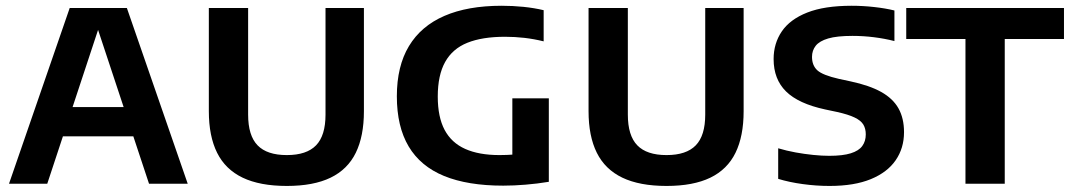

<svg xmlns="http://www.w3.org/2000/svg" viewBox="-20 -622 3629 650"><path d="M10.5 0 216 -595H409.5L615.5 0H484.5L305 -542H319L140 0ZM150 -160.5 178.5 -259.5H446.5L475 -160.5Z M951 7.5Q860 7.5 801.5 -20.5Q743 -48.5 715 -104.8Q687 -161 687 -245.5V-595H820V-234Q820 -163 852 -130Q884 -97 951 -97Q1018 -97 1050 -130Q1082 -163 1082 -234V-595H1212V-245.5Q1212 -161 1184.5 -104.8Q1157 -48.5 1099.2 -20.5Q1041.5 7.5 951 7.5Z M1683.5 6.5Q1563.5 6.5 1483.5 -26.2Q1403.5 -59 1363.5 -126.2Q1323.5 -193.5 1323.5 -296Q1323.5 -398 1364.5 -466Q1405.5 -534 1484.5 -568.2Q1563.5 -602.5 1678 -602.5Q1716 -602.5 1752.5 -598.8Q1789 -595 1820.5 -587.5V-482Q1788 -490 1755.5 -493.8Q1723 -497.5 1689.5 -497.5Q1612.5 -497.5 1562.2 -477.2Q1512 -457 1487 -412.2Q1462 -367.5 1462 -295Q1462 -226 1485.2 -182.2Q1508.5 -138.5 1555 -117.8Q1601.5 -97 1671 -97Q1696 -97 1722.5 -99Q1749 -101 1770.5 -104.5L1714.5 -57.5V-289H1838V-6.5Q1798.5 0 1759.2 3.2Q1720 6.5 1683.5 6.5Z M2236.5 7.5Q2145.5 7.5 2087 -20.5Q2028.5 -48.5 2000.5 -104.8Q1972.5 -161 1972.5 -245.5V-595H2105.5V-234Q2105.5 -163 2137.5 -130Q2169.5 -97 2236.5 -97Q2303.5 -97 2335.5 -130Q2367.5 -163 2367.5 -234V-595H2497.5V-245.5Q2497.5 -161 2470 -104.8Q2442.5 -48.5 2384.8 -20.5Q2327 7.5 2236.5 7.5Z M2788.5 7.5Q2743 7.5 2697.5 1.2Q2652 -5 2614.5 -16.5V-120Q2643 -111.5 2673.2 -106Q2703.5 -100.5 2733 -97.5Q2762.5 -94.5 2787.5 -94.5Q2833 -94.5 2860.2 -103Q2887.5 -111.5 2899.2 -127.8Q2911 -144 2911 -167Q2911 -186.5 2902.8 -200.2Q2894.5 -214 2873.2 -224.2Q2852 -234.5 2813.5 -243L2773.5 -251.5Q2683 -271 2641 -312.5Q2599 -354 2599 -422Q2599 -475 2626.8 -515.8Q2654.5 -556.5 2712.8 -579.5Q2771 -602.5 2863 -602.5Q2901.5 -602.5 2939.5 -598.2Q2977.5 -594 3008 -586.5V-483Q2974.5 -491.5 2938.5 -496Q2902.5 -500.5 2866 -500.5Q2813.5 -500.5 2783.8 -491.8Q2754 -483 2741.5 -467Q2729 -451 2729 -429.5Q2729 -400.5 2747 -384Q2765 -367.5 2820 -355L2859.5 -346.5Q2923 -333 2963 -310.8Q3003 -288.5 3021.8 -255Q3040.5 -221.5 3040.5 -174.5Q3040.5 -120.5 3012.2 -79.5Q2984 -38.5 2928 -15.5Q2872 7.5 2788.5 7.5Z M3248.5 0V-490H3048V-595H3582V-490H3381.5V0Z"/></svg>

Font: Encode Sans SC Condensed Thin SemiBold
Style: Regular
Weight: 600
Version: Version 3.002